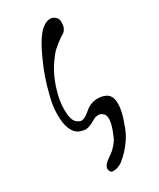

<svg xmlns="http://www.w3.org/2000/svg" viewBox="-172 -509 642 774"><g transform="rotate(-30 149.0 -121.5)"><path d="M241 -70Q268 -59 268 -18Q268 16 250 63Q237 103 220 127Q193 167 158 194Q138 208 117 208Q107 208 104 203Q90 184 116 161L141 143Q157 132 176 107Q184 95 194 68Q206 36 206 17Q206 4 202 -3Q191 -18 176 -18Q162 -18 151 -11Q121 7 105 7Q93 7 76 1Q34 -18 34 -101Q34 -141 46 -186Q65 -264 98 -334Q138 -422 173 -442Q186 -451 202 -451Q218 -451 229 -437Q235 -430 235 -415Q235 -388 218 -374Q198 -364 158 -329Q102 -266 80 -184Q68 -144 68 -105Q68 -59 84 -43Q97 -32 107 -32Q123 -32 151 -57Q176 -77 206 -77Q226 -77 241 -70Z"/></g></svg>

Font: GFS Baskerville
Style: Regular
Weight: 400
Designer: George Matthiopoulos
Foundry: George Matthiopoulos
Version: Version 1.0